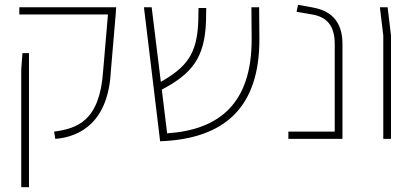

<svg xmlns="http://www.w3.org/2000/svg" viewBox="-20 -575 1719 795"><path d="M209 0C312 -8 429 -70 439 -281L459 -515L461 -545H60V-515H427L407 -281C393 -72 298 -43 204 -30L209 0ZM68 200H100V-355H73L68 -288V200Z M1054 -417 1053 -545H1021L1022 -417C1024 -144 885 -37 672 -23L650 -204C773 -269 828 -334 833 -487L834 -542H802L801 -487C796 -350 752 -297 646 -236L608 -545H576L643 10C909 0 1056 -129 1054 -417Z M1174 0H1398V-393C1398 -484 1353 -530 1275 -544L1214 -555L1208 -526L1273 -515C1331 -505 1366 -471 1366 -393V-30H1174V0Z M1567 0H1599V-428L1585 -545H1553L1567 -428V0Z"/></svg>

Font: Assistant ExtraLight
Style: Regular
Weight: 275
Designer: Hebrew By Ben Nathan, Latin by Paul Hunt
Version: Version 2.001;PS 002.001;hotconv 1.0.88;makeotf.lib2.5.64775